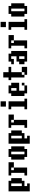

<svg xmlns="http://www.w3.org/2000/svg" viewBox="2522 -3338 957 6040"><g transform="rotate(-90 3000.0 -317.5)"><path d="M167 -109.4H250V-442.4H167ZM0 140.6V-526.4H333V-442.4H417V-109.4H333V-26.4H167V57.6H250V140.6Z M500 -26.4H583V-442.4H500V-526.4H917V-359.4H750V57.6H500ZM750 -359.4V-442.4H667V-359.4Z M1167 -26.4H1250V-442.4H1167ZM1000 -26.4V-442.4H1083V-526.4H1333V-442.4H1417V-26.4H1333V57.6H1083V-26.4Z M1667 -109.4H1750V-442.4H1667ZM1500 140.6V-526.4H1833V-442.4H1917V-109.4H1833V-26.4H1667V57.6H1750V140.6Z M2000 -26.4H2083V-442.4H2000V-526.4H2417V-359.4H2250V57.6H2000ZM2250 -359.4V-442.4H2167V-359.4Z M2667 -609.4V-776.4H2833V-609.4ZM2583 -26.4H2667V-442.4H2583V-526.4H2833V-26.4H2917V57.6H2583Z M3167 -276.4H3250V-442.4H3167ZM3000 -26.4V-442.4H3083V-526.4H3333V-442.4H3417V-192.4H3167V-26.4H3333V57.6H3083V-26.4ZM3333 -26.4V-109.4H3417V-26.4Z M3500 -442.4V-526.4H3583V-692.4H3750V-526.4H3917V-442.4H3750V-109.4H3667V-26.4H3583V-442.4ZM3667 -26.4H3750V-109.4H3917V57.6H3667Z M4167 -26.4H4250V-192.4H4167ZM4000 -26.4V-192.4H4083V-276.4H4250V-442.4H4167V-359.4H4000V-442.4H4083V-526.4H4333V-442.4H4417V57.6H4083V-26.4Z M4500 -26.4H4583V-442.4H4500V-526.4H4917V-359.4H4750V57.6H4500ZM4750 -359.4V-442.4H4667V-359.4Z M5167 -609.4V-776.4H5333V-609.4ZM5083 -26.4H5167V-442.4H5083V-526.4H5333V-26.4H5417V57.6H5083Z M5667 -26.4H5750V-442.4H5667ZM5500 -26.4V-442.4H5583V-526.4H5833V-442.4H5917V-26.4H5833V57.6H5583V-26.4Z"/></g></svg>

Font: KH Dot Dougenzaka 12
Style: Regular
Weight: 400
Designer: Original version for X68000 by Keitarou Hiraki (http://hp.vector.co.jp/authors/VA000874/) / TrueType conversion by Homem
Version: Version 1.00.20150527